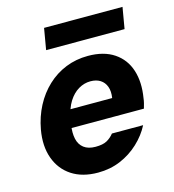

<svg xmlns="http://www.w3.org/2000/svg" viewBox="-109 -812 829 915"><g transform="rotate(-15 305.5 -354.5)"><path d="M263 12Q186 12 134 -22Q82 -56 60 -117Q38 -178 52 -257Q63 -318 90 -369.5Q117 -421 157.5 -459Q198 -497 249 -517.5Q300 -538 359 -538Q437 -538 487.5 -504Q538 -470 557 -410.5Q576 -351 563 -274Q562 -264 559 -251.5Q556 -239 552 -226H152L168 -314H419Q424 -347 415.5 -370Q407 -393 387.5 -405.5Q368 -418 339 -418Q308 -418 280 -401.5Q252 -385 231.5 -352.5Q211 -320 202 -270L197 -241Q191 -202 197.5 -172.5Q204 -143 225.5 -126.5Q247 -110 283 -110Q319 -110 339 -121Q359 -132 374 -151H528Q505 -106 465 -68.5Q425 -31 374 -9.5Q323 12 263 12ZM174 -616 192 -721H579L561 -616Z"/></g></svg>

Font: DM Sans 9pt Black
Style: Italic
Weight: 900
Italic angle: -10°
Version: Version 4.004;gftools[0.9.30]